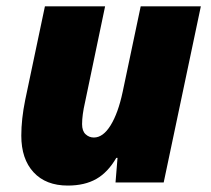

<svg xmlns="http://www.w3.org/2000/svg" viewBox="-20 -573 662 603"><path d="M237.8 -183.1Q237.8 -161.6 248.8 -151.4Q259.8 -141.1 274.9 -141.1Q303.7 -141.1 327.4 -179.4Q351.1 -217.8 365.2 -284.2L421.9 -553.2H610.8L494.1 0H342.8L349.1 -77.1H345.2Q318.8 -31.7 282.5 -11Q246.1 9.8 192.9 9.8Q124 9.8 85.4 -32Q46.9 -73.7 46.9 -147Q46.9 -198.7 59.1 -258.8L121.1 -553.2H310.1L247.1 -252Q237.8 -211.9 237.8 -183.1Z"/></svg>

Font: Open Sans Extrabold
Style: Italic
Weight: 800
Italic angle: -12°
Foundry: Ascender Corporation
Version: Version 1.10